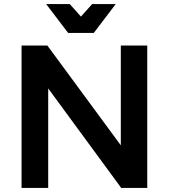

<svg xmlns="http://www.w3.org/2000/svg" viewBox="-20 -924 830 944"><path d="M86 -700H213L609 -162L574 -150V-700H704V0H576L182 -537L217 -549V0H86ZM441 -762H315L207 -904H323L415 -801H341L433 -904H549Z"/></svg>

Font: Alexandria Medium
Style: Regular
Weight: 500
Designer: Mohamed Gaber
Foundry: Kief Type Foundry
Version: Version 5.100